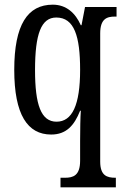

<svg xmlns="http://www.w3.org/2000/svg" viewBox="-20 -566 532 822"><path d="M239 236H476V195H474C438 195 409 186 409 126V-423C409 -486 438 -495 472 -495H479V-536H344L329 -458H326C303 -510 264 -546 206 -546C98 -546 41 -460 41 -267C41 -75 98 10 199 10C264 10 298 -29 323 -92H326C324 -67 323 -7 323 37V122C323 186 293 195 258 195H239ZM222 -45C156 -45 130 -117 130 -266C130 -420 156 -491 221 -491C298 -491 323 -411 323 -267C323 -116 289 -45 222 -45Z"/></svg>

Font: Noto Serif Armenian ExtraCondensed
Style: Regular
Weight: 400
Width: 2
Designer: Monotype Design Team
Foundry: Monotype Imaging Inc.
Version: Version 2.008